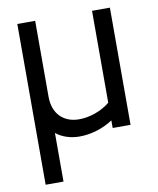

<svg xmlns="http://www.w3.org/2000/svg" viewBox="-83 -603 713 868"><g transform="rotate(-10 273.5 -169.0)"><path d="M56 200C56 200 56 -538 56 -538C56 -538 138 -538 138 -538C138 -538 138 -189 138 -189C138 -112 185 -65 257 -65C306 -65 360 -84 399 -116C399 -116 399 -538 399 -538C399 -538 481 -538 481 -538C481 -538 481 0 481 0C481 0 399 0 399 0C399 0 399 -35 399 -35C356 -6 299 12 246 12C205 12 167 0 138 -23C138 -23 138 200 138 200C138 200 56 200 56 200Z"/></g></svg>

Font: Preevio_Regular
Style: Regular
Weight: 500
Designer: Gumpita Rahayu
Foundry: Tokotype Studio
Version: ""